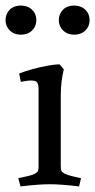

<svg xmlns="http://www.w3.org/2000/svg" viewBox="-32 -664 343 692"><path d="M187 -316V-66Q187 -53 189.5 -48Q192 -43 203 -37Q213 -33 226 -29.5Q239 -26 249.5 -24Q260 -22 260 -22L253 8Q222 4 194.5 2Q167 0 147 0Q128 0 100.5 2Q73 4 42 8L34 -22Q34 -22 44.5 -24Q55 -26 69 -29.5Q83 -33 92 -37Q103 -43 105 -48Q107 -53 107 -66V-341Q107 -358 103 -365Q99 -372 90 -373Q78 -375 60.5 -372Q43 -369 43 -369L37 -399Q57 -407 84 -414.5Q111 -422 138 -427Q165 -432 183 -432L198 -414Q193 -394 190 -370.5Q187 -347 187 -316ZM-12 -591Q-12 -614 3 -629Q18 -644 43 -644Q68 -644 83.5 -629Q99 -614 99 -591Q99 -569 83.5 -554Q68 -539 43 -539Q19 -539 3.5 -554Q-12 -569 -12 -591ZM180 -591Q180 -614 195 -629Q210 -644 235 -644Q260 -644 275.5 -629Q291 -614 291 -591Q291 -569 275.5 -554Q260 -539 235 -539Q211 -539 195.5 -554Q180 -569 180 -591Z"/></svg>

Font: Buenard
Style: Regular
Weight: 400
Version: Version 2.000